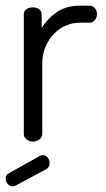

<svg xmlns="http://www.w3.org/2000/svg" viewBox="-21 -499 372 677"><path d="M35 155Q29 158 24 158Q13 158 6 149.5Q-1 141 -1 130Q-1 118 10 112L121 50Q127 48 130 48Q141 48 147.5 57Q154 66 154 76Q154 91 141 98ZM260 -419Q235 -419 211.5 -409Q188 -399 169.5 -380Q151 -361 139.5 -334Q128 -307 128 -273V-26Q128 -16 118.5 -8Q109 0 95 0Q81 0 72 -8Q63 -16 63 -26V-449Q63 -460 72 -466.5Q81 -473 95 -473Q108 -473 117 -466.5Q126 -460 126 -449V-400Q143 -430 177 -454.5Q211 -479 260 -479H295Q306 -479 313.5 -470Q321 -461 321 -449Q321 -437 313.5 -428Q306 -419 295 -419Z"/></svg>

Font: AkaAcidDosis
Style: Regular
Weight: 400
Designer: Edgar Tolentino, Pablo Impallari, Igino Marini, Aka-Acid
Foundry: Edgar Tolentino, Pablo Impallari, Igino Marini, Cyberella
Version: Version 1.007